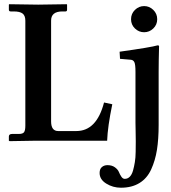

<svg xmlns="http://www.w3.org/2000/svg" viewBox="-20 -667 811 910"><path d="M731.9 -326.2V-75.2Q731.9 -7.8 723.9 43Q715.8 93.8 696.5 136Q677.2 178.2 641.1 200.4Q605 222.7 553.2 222.7Q515.1 222.7 483.6 203.1Q452.1 183.6 452.1 152.8Q452.1 133.8 462.9 124.8Q473.6 115.7 489.3 115.7Q510.7 115.7 524.7 126Q538.6 136.2 543.5 148.2Q548.3 160.2 555.2 170.4Q562 180.7 571.3 180.7Q585 180.7 595 170.7Q605 160.6 610.4 141.6Q615.7 122.6 619.1 101.8Q622.6 81.1 623 52.5Q623.5 23.9 623.5 2.9Q623.5 -18.1 622.8 -45.7Q622.1 -73.2 622.1 -85V-326.2Q622.1 -361.3 616.9 -372.1Q611.8 -382.8 600.1 -383.8L548.8 -388.2L546.9 -421.9Q696.8 -442.9 727.1 -452.1Q733.9 -452.1 733.9 -448.2Q731.9 -376 731.9 -326.2ZM619.6 -532Q601.1 -549.8 601.1 -575.9Q601.1 -602.1 619.6 -620.1Q638.2 -638.2 663.1 -638.2Q688 -638.2 706.5 -620.1Q725.1 -602.1 725.1 -575.9Q725.1 -549.8 706.5 -532Q688 -514.2 663.1 -514.2Q638.2 -514.2 619.6 -532ZM100.1 -568.8Q100.1 -592.8 87.2 -602.8Q74.2 -612.8 44.9 -612.8H30.8Q22 -612.8 22 -621.1V-645L23.9 -647Q122.1 -645 161.1 -645L295.9 -647L297.9 -645V-621.1Q297.9 -613.3 291 -612.8H275.9Q221.7 -612.8 222.2 -568.8V-91.8Q222.2 -45.9 255.9 -45.9H341.8Q438 -45.9 473.1 -181.2L512.2 -172.9Q490.2 -66.9 487.8 0H145L25.9 2L22 0V-20Q22 -32.2 38.1 -32.2H69.8Q87.9 -32.2 94 -40.5Q100.1 -48.8 100.1 -71.8Z"/></svg>

Font: Linux Libertine
Style: Semibold
Weight: 600
Designer: Philipp H. Poll
Foundry: Philipp H. Poll
Version: Version 5.1.2 ; ttfautohint (v0.9)